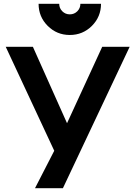

<svg xmlns="http://www.w3.org/2000/svg" viewBox="-20 -998 707 1018"><path d="M406.2 -978H515.6Q515.6 -909.2 467.3 -860.8Q418.9 -812.5 350.1 -812.5Q281.2 -812.5 232.9 -860.8Q184.6 -909.2 184.6 -978H293.9Q293.9 -954.6 310.3 -938.2Q326.7 -921.9 350.1 -921.9Q373.5 -921.9 389.9 -938.2Q406.2 -954.6 406.2 -978ZM522 -750H667.5L313.5 0H165.5L267.6 -198.7L10.3 -750H154.3L335.4 -344.7Z"/></svg>

Font: Manrope3 ExtraBold
Style: Bold
Weight: 800
Width: 4
Designer: Mikhail Sharanda
Foundry: Mikhail Sharanda
Version: Version 3.000;PS 003.000;hotconv 1.0.88;makeotf.lib2.5.64775